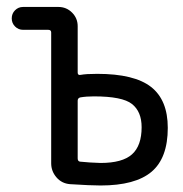

<svg xmlns="http://www.w3.org/2000/svg" viewBox="-20 -540 540 566"><path d="M209 -243.2V-73.2Q209 -64.5 215.8 -63.5Q244.1 -60.5 276.4 -59.6Q340.8 -59.6 369.1 -85Q397.5 -110.4 397.5 -165Q397.5 -210.9 369.1 -233.4Q340.8 -255.9 256.8 -255.9Q234.4 -255.9 216.8 -252.9Q209 -251 209 -243.2ZM47.9 -452.1Q34.2 -452.1 24.4 -461.9Q14.6 -471.7 14.6 -485.8Q14.6 -500 24.4 -509.8Q34.2 -519.5 47.9 -519.5H152.3Q175.8 -519.5 192.4 -502.9Q209 -486.3 209 -462.9V-326.2Q209 -317.4 217.8 -319.3Q233.4 -322.3 266.6 -322.3Q376 -322.3 425.3 -283.7Q474.6 -245.1 474.6 -163.1Q474.6 -74.2 426.8 -33.7Q378.9 6.8 276.4 6.8Q247.1 6.8 186.5 2.9Q162.1 1 146.5 -17.1Q130.9 -35.2 130.9 -58.6V-444.3Q130.9 -452.1 122.1 -452.1Z"/></svg>

Font: Rounded Mgen+ 1m regular
Style: Regular
Weight: 400
Designer: [Source Han Sans]
Ryoko NISHIZUKA  (kana & ideographs); Paul D. Hunt (Latin, Greek & Cyrillic); Wenlong ZHANG  (bopomofo
Version: Version 1.059.20150602